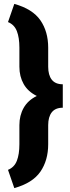

<svg xmlns="http://www.w3.org/2000/svg" viewBox="-20 -800 363 996"><path d="M305.7 -362.8V-275.4V-241.2Q267.1 -241.2 248.5 -217.3Q230 -193.4 230 -150.9V-51.8Q230 31.7 189.5 90.6Q148.9 149.4 54.2 175.8L21.5 81.1Q54.2 67.9 67.4 34.2Q80.6 0.5 80.6 -51.8V-150.9Q80.6 -201.2 102.8 -240.5Q125 -279.8 170.9 -302.2Q125 -324.7 102.8 -364Q80.6 -403.3 80.6 -453.6V-552.7Q80.6 -605 67.4 -638.7Q54.2 -672.4 21.5 -685.5L54.2 -779.8Q148.9 -753.4 189.5 -694.8Q230 -636.2 230 -552.7V-453.6Q230 -410.6 248.5 -386.7Q267.1 -362.8 305.7 -362.8Z"/></svg>

Font: Heebo Black
Style: Regular
Weight: 900
Designer: Oded Ezer
Foundry: Meir Sadan
Version: Version 2.001; ttfautohint (v1.5.14-ce02) -l 8 -r 50 -G 200 